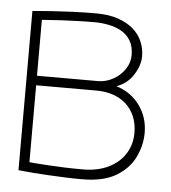

<svg xmlns="http://www.w3.org/2000/svg" viewBox="-44 -551 535 602"><g transform="rotate(5 224.0 -250.0)"><path d="M318 -289Q352 -301 371 -331Q390 -361 390 -389Q390 -414 380.5 -436Q371 -458 352 -474.5Q333 -491 304 -501Q275 -511 235 -511Q197 -511 161.5 -509.5Q126 -508 97.5 -506Q69 -504 52 -502.5Q35 -501 35 -501V0Q37 0 50 1.5Q63 3 84 4.5Q105 6 131 7.5Q157 9 184 10Q211 11 236 11Q303 11 343 -13Q383 -37 401 -74.5Q419 -112 419 -151Q419 -200 391.5 -237.5Q364 -275 318 -289ZM232 -483Q255 -483 277.5 -478.5Q300 -474 318 -463.5Q336 -453 346.5 -435Q357 -417 357 -390Q357 -366 343 -345.5Q329 -325 306.5 -312.5Q284 -300 259 -300H67V-476Q74 -476 90 -477.5Q106 -479 128.5 -480Q151 -481 177.5 -482Q204 -483 232 -483ZM235 -20Q204 -20 176.5 -21Q149 -22 126.5 -23.5Q104 -25 88.5 -26Q73 -27 67 -28V-270H256Q285 -270 309 -262Q333 -254 350.5 -238Q368 -222 377.5 -199.5Q387 -177 387 -148Q387 -111 368.5 -82Q350 -53 316 -36.5Q282 -20 235 -20Z"/></g></svg>

Font: Advent Pro ExtraLight
Style: Regular
Weight: 250
Version: Version 3.000